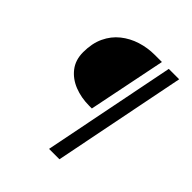

<svg xmlns="http://www.w3.org/2000/svg" viewBox="-201 -789 1001 1001"><g transform="rotate(45 300.0 -288.0)"><path d="M311.3 -226.7Q251.4 -226.7 201.1 -246.6Q150.9 -266.5 120.5 -305.8Q90.2 -345.1 90.2 -402.5Q90.2 -467.3 112.8 -515.2Q135.4 -563.1 174.5 -594.2Q213.5 -625.3 262.6 -640.8Q311.7 -656.3 364.4 -656.3H417L330 -226.7ZM321.2 80 467.7 -656.3H544.3L397.8 80Z"/></g></svg>

Font: SourceCodeVF
Style: Italic
Weight: 200
Italic angle: -11°
Monospace: yes
Designer: Paul D. Hunt, Teo Tuominen
Foundry: Adobe
Version: Version 1.026;hotconv 1.1.0;makeotfexe 2.6.0